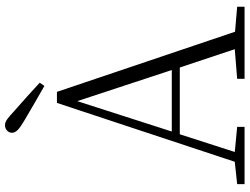

<svg xmlns="http://www.w3.org/2000/svg" viewBox="-132 -840 972 747"><g transform="rotate(-90 353.5 -466.0)"><path d="M405.8 -796.9 393.1 -778.8Q359.9 -797.9 327.1 -816.7Q294.4 -835.4 263.2 -854Q234.4 -870.6 222.7 -881.8Q210.9 -893.1 210.9 -904.8Q210.9 -916 219.5 -924.1Q228 -932.1 241.2 -932.1Q251.5 -932.1 263.4 -923.6Q275.4 -915 297.9 -894Q323.7 -871.6 351.3 -846.7Q378.9 -821.8 405.8 -796.9ZM334 -650.9 215.8 -283.2H455.1ZM420.9 0V-28.8L536.1 -38.1L464.8 -252H205.1L136.2 -38.1L233.9 -28.8V0H11.2V-28.8L98.1 -38.1L327.1 -730H370.1L604 -37.1L701.2 -28.8V0Z"/></g></svg>

Font: Source Han Serif TW ExtraLight
Style: Regular
Weight: 250
Designer: Ryoko NISHIZUKA Ë•øÂ°öÊ∂ºÂ≠ê (kana & ideographs); Frank Grie√ühammer (Latin, Greek & Cyrillic); Wenlong ZHANG Âº†ÊñáÈæô 
Foundry: Adobe
Version: Version 2.003;hotconv 1.1.1;makeotfexe 2.6.0